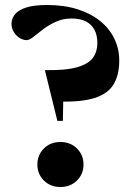

<svg xmlns="http://www.w3.org/2000/svg" viewBox="-20 -738 539 768"><path d="M168.5 -718Q236.5 -718 290 -701Q343.5 -684 380.8 -653.8Q418 -623.5 437.5 -583Q457 -542.5 457 -496Q457 -437.5 434 -400Q411 -362.5 357.5 -345.8Q304 -329 213 -332L234.5 -417L231.5 -254.5H209.5L159.5 -457.5Q243.5 -456 289 -469.2Q334.5 -482.5 352 -507.2Q369.5 -532 369.5 -565.5Q369.5 -597.5 357.5 -619.5Q345.5 -641.5 322.8 -652.8Q300 -664 266.5 -664Q232 -664 203.5 -651Q175 -638 152.5 -620.8Q130 -603.5 113.5 -590.5Q97 -577.5 87 -577.5Q72.5 -577.5 58.5 -586.2Q44.5 -595 35.2 -610Q26 -625 26 -643Q26 -664 40.2 -681.2Q54.5 -698.5 85.8 -708.2Q117 -718 168.5 -718ZM221.5 -170Q262 -170 288 -144Q314 -118 314 -80Q314 -42 288 -16Q262 10 221.5 10Q181.5 10 155.5 -16Q129.5 -42 129.5 -80Q129.5 -118 155.5 -144Q181.5 -170 221.5 -170Z"/></svg>

Font: Newsreader 60pt
Style: Bold
Weight: 700
Designer: Hugues Gentile
Foundry: Production Type
Version: Version 1.003